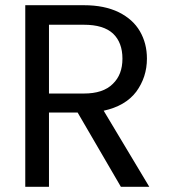

<svg xmlns="http://www.w3.org/2000/svg" viewBox="-20 -717 648 737"><path d="M553 0C553 0 378 -292 378 -292C378 -292 378 -292 378 -292C433 -304 475 -328 503 -365C530 -402 544 -444 544 -492C544 -492 544 -492 544 -492C544 -531 535 -566 517 -597C499 -628 472 -652 436 -670C399 -688 355 -697 302 -697C302 -697 77 -697 77 -697C77 -697 77 0 77 0C77 0 168 0 168 0C168 0 168 -285 168 -285C168 -285 278 -285 278 -285C278 -285 444 0 444 0C444 0 553 0 553 0ZM168 -622C168 -622 302 -622 302 -622C302 -622 302 -622 302 -622C352 -622 389 -611 414 -588C438 -565 450 -533 450 -492C450 -492 450 -492 450 -492C450 -451 438 -419 413 -395C388 -370 351 -358 302 -358C302 -358 168 -358 168 -358C168 -358 168 -622 168 -622Z"/></svg>

Font: Girnar Poppins
Style: Regular
Weight: 500
Designer: Ninad Kale (Devanagari), Jonny Pinhorn (Latin)
Foundry: Indian Type Foundry
Version: ""